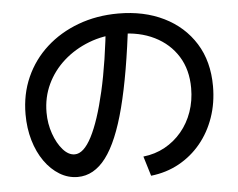

<svg xmlns="http://www.w3.org/2000/svg" viewBox="-53 -802 1106 893"><g transform="rotate(-5 500.0 -355.5)"><path d="M589 -65Q644 -71 689.5 -96Q735 -121 768.5 -161Q802 -201 820 -252.5Q838 -304 838 -363Q838 -449 799 -511.5Q760 -574 690.5 -608.5Q621 -643 529 -643Q452 -643 384.5 -617Q317 -591 266 -545.5Q215 -500 186.5 -439.5Q158 -379 158 -308Q158 -256 174.5 -209Q191 -162 217 -132.5Q243 -103 272 -103Q314 -103 351.5 -175.5Q389 -248 420 -383Q451 -518 470 -708L573 -697Q545 -455 505 -300Q465 -145 409 -71Q353 3 277 3Q232 3 192.5 -21Q153 -45 123 -87.5Q93 -130 76.5 -186.5Q60 -243 60 -308Q60 -402 95 -480.5Q130 -559 193.5 -616.5Q257 -674 343 -706Q429 -738 530 -738Q650 -738 742.5 -692.5Q835 -647 887.5 -563Q940 -479 940 -363Q940 -285 916.5 -217.5Q893 -150 850 -98Q807 -46 748 -13.5Q689 19 617 27Z"/></g></svg>

Font: M PLUS 1 Code Medium
Style: Regular
Weight: 500
Designer: Coji Morishita
Foundry: UNDERFOREST DESIGN
Version: Version 1.002